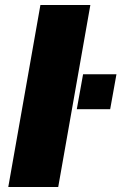

<svg xmlns="http://www.w3.org/2000/svg" viewBox="-20 -745 484 765"><path d="M13 0H212L340 -725H141ZM286 -310H419L444 -449H311Z"/></svg>

Font: Archivo Black
Style: Italic
Weight: 900
Italic angle: -10°
Designer: Hector Gatti
Foundry: Omnibus-Type
Version: Version 2.001